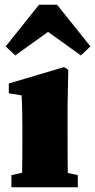

<svg xmlns="http://www.w3.org/2000/svg" viewBox="-20 -787 400 807"><path d="M264 -345V-210Q264 -108 265 -60L307 -51V0H28V-51L73 -61Q74 -110 74 -210V-260Q74 -326 71 -386L17 -395V-436L249 -505L267 -494ZM220 -767 360 -592 320 -554 182 -653 44 -554 4 -592 144 -767Z"/></svg>

Font: TypoPRO Source Serif Pro
Style: Regular
Weight: 900
Designer: Frank Grießhammer
Foundry: Adobe Systems Incorporated
Version: Version 1.017;PS 1.0;hotconv 1.0.79;makeotf.lib2.5.61930